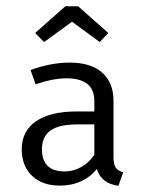

<svg xmlns="http://www.w3.org/2000/svg" viewBox="-20 -580 466 608"><path d="M370.1 -34.2 355 8.3Q300.3 1 286.6 -44.9Q266.6 -19.5 236.6 -5.9Q206.5 7.8 169.9 7.8Q113.8 7.8 81.3 -23.4Q48.8 -54.7 48.8 -107.4Q48.8 -165 94 -196Q139.2 -227.1 223.6 -227.1H278.8V-257.8Q278.8 -297.4 256.1 -314.7Q233.4 -332 190.4 -332Q147.9 -332 92.8 -313L76.7 -358.4Q142.6 -381.8 199.7 -381.8Q268.1 -381.8 303.7 -349.9Q339.4 -317.9 339.4 -261.2V-81.5Q339.4 -59.6 346.4 -49.3Q353.5 -39.1 370.1 -34.2ZM278.8 -90.3V-186H225.1Q165.5 -186 139.2 -166.3Q112.8 -146.5 112.8 -107.9Q112.8 -37.1 184.6 -37.1Q212.4 -37.1 237.5 -51.3Q262.7 -65.4 278.8 -90.3ZM91.3 -475.6 187 -560.1H227.5L322.8 -475.6L295.9 -446.8L208 -511.2L119.6 -446.8Z"/></svg>

Font: Amiri Typewriter
Style: Regular
Weight: 400
Monospace: yes
Designer: Khaled Hosny
Version: Version 1.1